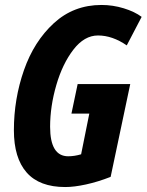

<svg xmlns="http://www.w3.org/2000/svg" viewBox="-20 -744 591 774"><path d="M36 -219Q36 -345 76.5 -461Q117 -577 197 -650.5Q277 -724 389 -724Q435 -724 479 -710.5Q523 -697 551 -676L491 -561Q433 -601 375 -601Q320 -601 276 -544Q232 -487 207 -401Q182 -315 182 -233Q182 -114 255 -114Q280 -114 307 -122L340 -286H268L293 -405H505L426 -31Q375 -11 327 -0.5Q279 10 243 10Q139 10 87.5 -48.5Q36 -107 36 -219Z"/></svg>

Font: Noto Sans Display Ex Bold Cond
Style: Italic
Weight: 800
Width: 3
Italic angle: -12°
Designer: Monotype Design team
Foundry: Monotype Imaging Inc.
Version: Version 1.000